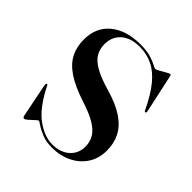

<svg xmlns="http://www.w3.org/2000/svg" viewBox="-134 -540 645 645"><g transform="rotate(45 188.0 -218.0)"><path d="M200 1Q238 1 261 -19.5Q284 -40 284 -72.5Q284 -95 273.5 -112.8Q263 -130.5 238.8 -145.2Q214.5 -160 172.5 -173.5Q117 -191.5 85 -213Q53 -234.5 39.2 -261.5Q25.5 -288.5 25.5 -323Q25.5 -381.5 65.5 -414Q105.5 -446.5 172 -446.5Q202 -446.5 221.5 -440.5Q241 -434.5 251.2 -428.8Q261.5 -423 264.5 -423Q269 -423 279.2 -428.8Q289.5 -434.5 299.5 -440.5Q309.5 -446.5 312.5 -446.5Q314 -446.5 315.5 -445.8Q317 -445 317.5 -441.5L347 -305.5Q348 -302 347.5 -299.8Q347 -297.5 345.5 -296.5Q344 -296 342.5 -296.5Q341 -297 340 -299Q315.5 -351 290.5 -381.5Q265.5 -412 237.2 -425.5Q209 -439 175.5 -439Q133.5 -439 109.5 -417.8Q85.5 -396.5 85.5 -361.5Q85.5 -339 95.5 -321.2Q105.5 -303.5 131.2 -288.5Q157 -273.5 204 -260Q254.5 -245.5 285.5 -224.5Q316.5 -203.5 330.5 -176.2Q344.5 -149 344.5 -114.5Q344.5 -77 326.5 -49.2Q308.5 -21.5 277.2 -6Q246 9.5 205.5 9.5Q178.5 9.5 158.5 1.2Q138.5 -7 126.5 -15.2Q114.5 -23.5 111.5 -23.5Q109 -23.5 101 -15.8Q93 -8 84.2 -0.5Q75.5 7 72 7Q70.5 7 68.2 5.5Q66 4 65 -0.5L41 -120Q40.5 -124.5 40.8 -126.8Q41 -129 43 -130Q44.5 -131 45.5 -130.2Q46.5 -129.5 47.5 -127.5Q83 -56.5 122.5 -27.8Q162 1 200 1Z"/></g></svg>

Font: Fraunces 120pt
Style: Regular
Weight: 400
Version: Version 1.000;[b76b70a41]